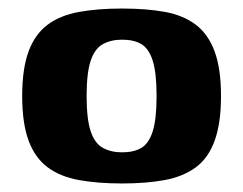

<svg xmlns="http://www.w3.org/2000/svg" viewBox="-20 -424 570 450"><path d="M266 6Q209 6 165 -2Q121 -10 91.5 -32Q62 -54 47 -94.5Q32 -135 32 -199Q32 -263 47 -303.5Q62 -344 91.5 -366Q121 -388 165 -396Q209 -404 266 -404Q324 -404 367 -396Q410 -388 439 -366Q468 -344 483 -303.5Q498 -263 498 -199Q498 -135 483 -94Q468 -53 438.5 -31.5Q409 -10 366 -2Q323 6 266 6ZM266 -67Q294 -67 311.5 -77.5Q329 -88 338 -116.5Q347 -145 347 -199Q347 -253 338 -281.5Q329 -310 311.5 -320.5Q294 -331 266 -331Q240 -331 221 -320.5Q202 -310 192.5 -281.5Q183 -253 183 -199Q183 -145 192.5 -116.5Q202 -88 221 -77.5Q240 -67 266 -67Z"/></svg>

Font: Genos Thin
Style: Bold
Weight: 700
Version: Version 1.010